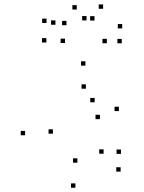

<svg xmlns="http://www.w3.org/2000/svg" viewBox="-20 -837 660 878"><path d="M531.6 -52.2V-72.2H511.6V-52.2ZM533.1 -133.3V-153.3H513.1V-133.3ZM453.7 -134.1V-154.1H433.7V-134.1ZM333.9 -93V-113H313.9V-93ZM222 -225.6V-245.6H202V-225.6ZM372.8 -431.3V-451.3H352.8V-431.3ZM412.8 -369.2V-389.2H392.8V-369.2ZM436.8 -292.2V-312.2H416.8V-292.2ZM523.7 -329V-349H503.7V-329ZM370.6 -536.8V-556.8H350.6V-536.8ZM94.8 -218.4V-238.4H74.8V-218.4ZM324.8 21.6V1.6H304.8V21.6ZM277.2 -640.3V-660.3H257.2V-640.3ZM412.2 -743.1V-763.1H392.2V-743.1ZM375.7 -743.6V-763.6H355.7V-743.6ZM468.6 -639.3V-659.3H448.6V-639.3ZM536.8 -639.1V-659.1H516.8V-639.1ZM538.8 -707.1V-727.1H518.8V-707.1ZM451.5 -796.8V-816.8H431.5V-796.8ZM331 -793.4V-813.4H311V-793.4ZM233.5 -723.8V-743.8H213.5V-723.8ZM284 -721.7V-741.7H264V-721.7ZM192.8 -731.9V-751.9H172.8V-731.9ZM192.1 -642.6V-662.6H172.1V-642.6Z"/></svg>

Font: Monaspace Radon Dots Var
Style: Regular
Weight: 400
Designer: Riley Cran and the Lettermatic Team
Version: Version 1.100 (Monaspace Radon Dots)